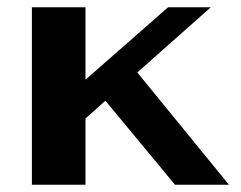

<svg xmlns="http://www.w3.org/2000/svg" viewBox="-20 -510 664 530"><path d="M463 0 271 -232 216 -183V0H68V-490H216V-290L444 -490H562L359 -310L612 0Z"/></svg>

Font: Fahkwang
Style: Bold
Weight: 700
Designer: Suppakit Chalermlarp | Katatrad Co.,Ltd.
Foundry: Cadson Demak Co.,Ltd.
Version: Version 1.000; ttfautohint (v1.6)